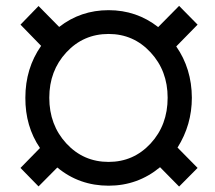

<svg xmlns="http://www.w3.org/2000/svg" viewBox="-20 -638 752 670"><path d="M359 -73Q446 -73 505.5 -137.2Q565 -201.5 565 -297Q565 -391 505.5 -455.2Q446 -519.5 359 -519.5Q271 -519.5 211.5 -455.2Q152 -391 152 -297Q152 -202 211.5 -137.5Q271 -73 359 -73ZM605 13 538.5 -54.5Q460.5 10 359 10Q256.5 10 180 -53.5L114.5 12.5L51.5 -52L119.5 -121.5Q68 -197 68.5 -297Q68.5 -399.5 123.5 -478L51.5 -552L114.5 -617L186.5 -544Q261.5 -602.5 359 -602.5Q456.5 -602.5 532 -543.5L605 -617.5L669.5 -552L595 -476Q649 -398.5 649.5 -297Q649.5 -202.5 599.5 -123L669.5 -52Z"/></svg>

Font: Roberto Sans
Style: Regular
Weight: 400
Designer: Google (font) & Cristiano Sobral (main changes)
Version: Version 1.500; ttfautohint (v1.8.4.7-5d5b-dirty)